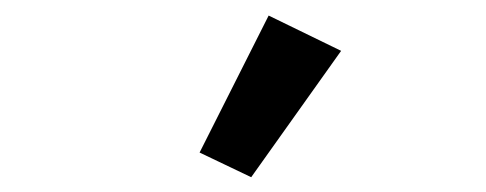

<svg xmlns="http://www.w3.org/2000/svg" viewBox="-20 -812 640 253"><path d="M429.5 -745 311 -578.5 243 -611 334 -791.5Z"/></svg>

Font: Lilex Medium
Style: Regular
Weight: 500
Designer: Mike Abbink, Paul van der Laan, Pieter van Rosmalen, Mikhael Khrustik
Foundry: Mikhael Khrustik
Version: Version 1.100